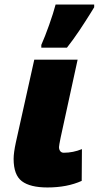

<svg xmlns="http://www.w3.org/2000/svg" viewBox="-20 -816 435 846"><path d="M40 -116Q40 -143 50 -189L131 -553H322L247 -209Q240 -174 240 -168Q240 -157 245.5 -150Q251 -143 261 -143Q302 -143 341 -159L340 -19Q276 10 189 10Q113 10 76.5 -17.5Q40 -45 40 -116ZM162 -618Q178 -654 196.5 -706Q215 -758 225 -796H395V-784L379 -758Q356 -721 330 -682Q304 -643 275 -606H162Z"/></svg>

Font: Noto Sans Display Black
Style: Italic
Weight: 900
Italic angle: -12°
Designer: Monotype Design team
Foundry: Monotype Imaging Inc.
Version: Version 1.000